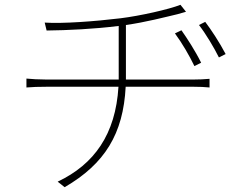

<svg xmlns="http://www.w3.org/2000/svg" viewBox="-20 -750 1040 799"><path d="M504 -419V-436V-646C584 -657 668 -679 719 -691C732 -695 744 -698 754 -701L731 -730C683 -711 563 -684 482 -674C375 -661 240 -651 166 -656L174 -623C262 -624 369 -629 474 -642V-436V-419H173C144 -419 107 -421 90 -423V-386C112 -388 142 -389 175 -389H473C461 -191 372 -66 220 6L249 29C416 -68 493 -193 503 -389H785C807 -389 835 -388 852 -386V-422C832 -420 806 -419 784 -419ZM817 -489C793 -538 757 -593 735 -624L708 -611C737 -572 769 -517 789 -475ZM808 -646C838 -607 870 -553 891 -511L919 -525C894 -573 857 -629 834 -659Z"/></svg>

Font: Noto Sans Japanese Thin
Style: Regular
Weight: 100
Designer: Ryoko NISHIZUKA (kana & ideographs); Paul D. Hunt (Latin, Greek & Cyrillic); Wenlong ZHANG (bopomofo); Sandoll Communica
Foundry: Adobe Systems Incorporated
Version: Version 1.000;PS 1;hotconv 1.0.78;makeotf.lib2.5.61930